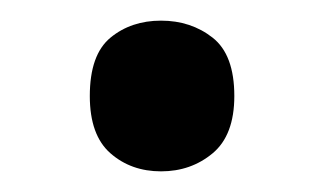

<svg xmlns="http://www.w3.org/2000/svg" viewBox="-20 -445 314 186"><path d="M67 -352Q67 -392 87 -408.5Q107 -425 136 -425Q165 -425 186 -408.5Q207 -392 207 -352Q207 -314 186 -296.5Q165 -279 136 -279Q107 -279 87 -296.5Q67 -314 67 -352Z"/></svg>

Font: Noto Sans Thaana Medium
Style: Regular
Weight: 500
Designer: David Williams
Foundry: Google Inc.
Version: Version 3.001; ttfautohint (v1.8.4.7-5d5b)